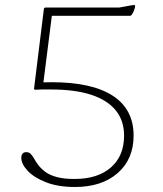

<svg xmlns="http://www.w3.org/2000/svg" viewBox="-20 -740 649 766"><path d="M279 6Q211 6 163 -13Q115 -32 90 -59Q65 -86 65 -110Q65 -121 70 -127Q75 -133 85 -133Q96 -133 103 -125.5Q110 -118 117 -105.5Q124 -93 134.5 -79.5Q145 -66 162 -53.5Q179 -41 207 -33.5Q235 -26 277 -26Q370 -26 422.5 -72Q475 -118 475 -199Q475 -259 441.5 -300Q408 -341 343.5 -362Q279 -383 184 -383Q162 -383 147.5 -383Q133 -383 121 -382Q115 -382 116 -388L155 -704Q156 -710 162 -710H456L506 -719Q516 -721 518 -719Q520 -717 518 -709Q517 -704 515 -699Q513 -694 511 -690Q509 -686 506 -682Q504 -677 497 -677H157L188 -686L151 -394L126 -410Q136 -411 154.5 -411.5Q173 -412 186 -412Q347 -412 430 -358Q513 -304 513 -199Q513 -105 449.5 -49.5Q386 6 279 6Z"/></svg>

Font: Hahmlet Thin
Style: Regular
Weight: 250
Version: Version 1.002